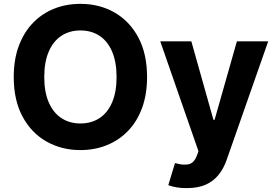

<svg xmlns="http://www.w3.org/2000/svg" viewBox="-20 -757 1408 981"><path d="M391 9.8Q294.4 9.8 217.1 -34.2Q139.8 -78.1 95 -161.6Q50.2 -245 50.2 -363.3Q50.2 -452.6 76 -522.2Q101.9 -591.7 148 -639.6Q194.1 -687.6 256.2 -712.5Q318.3 -737.3 391 -737.3Q487.8 -737.3 564.7 -693.5Q641.7 -649.7 686.6 -566Q731.4 -482.3 731.4 -363.3Q731.4 -274.2 705.7 -204.8Q680 -135.4 633.7 -87.6Q587.4 -39.9 525.4 -15.1Q463.5 9.8 391 9.8ZM391 -126.2Q447 -126.2 488.4 -153.5Q529.9 -180.8 552.7 -233.7Q575.6 -286.6 575.6 -363.3Q575.6 -440.4 552.7 -493.6Q529.9 -546.8 488.4 -574.1Q447 -601.4 391 -601.4Q335.4 -601.4 293.8 -574.1Q252.2 -546.8 229.2 -493.6Q206.1 -440.4 206.1 -363.3Q206.1 -286.6 229.2 -233.7Q252.2 -180.8 293.8 -153.5Q335.4 -126.2 391 -126.2ZM935.4 204.1Q906.5 204.6 881.4 200.1Q856.3 195.7 839.8 189.1L874.2 76L879.3 77.3Q917.2 88.3 944.3 82.1Q971.4 76 985.5 38.9L994.1 15.8L798.8 -545.9H957.6L1070.5 -144.9H1076.4L1190.4 -545.9H1350.4L1138.3 59.2Q1123.2 103.1 1097.2 135.8Q1071.2 168.5 1031.5 186.3Q991.9 204.1 935.4 204.1Z"/></svg>

Font: Inter V
Style: 
Weight: 400
Designer: Rasmus Andersson
Foundry: rsms
Version: Version 4.000;git-a3f224843